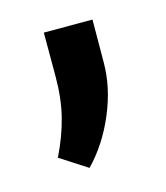

<svg xmlns="http://www.w3.org/2000/svg" viewBox="-55 -149 301 348"><g transform="rotate(-15 96.0 25.0)"><path d="M147.5 -24.9Q147.5 22.5 127 71Q106.4 119.6 73.2 153.8L22.5 121.1Q39.6 86.4 48.1 52.7Q56.6 19 56.6 -22V-104.5H147.9Z"/></g></svg>

Font: Franco
Style: Regular
Weight: 400
Designer: Google
Version: Version 1.200311; 2013